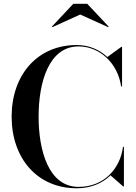

<svg xmlns="http://www.w3.org/2000/svg" viewBox="-20 -1002 730 1032"><path d="M411 -924 561.5 -856 564 -859 449 -981.5H374L259 -859L261.5 -856ZM646 -212.5H641C626.5 -96.5 539.5 2.5 402.5 2.5C241 2.5 187.5 -193 187.5 -375C187.5 -557 241 -752.5 402.5 -752.5C515.5 -752.5 613.5 -662.5 631 -537.5H636V-750H632L557 -695.5C514 -736 457 -760 392.5 -760C179.5 -760 42.5 -598 42.5 -375C42.5 -152 179.5 10 392.5 10C467.5 10 529.5 -16 574 -59.5L642 0H646Z"/></svg>

Font: Bodoni* 36pt Medium
Style: Regular
Weight: 500
Version: Version 2.3